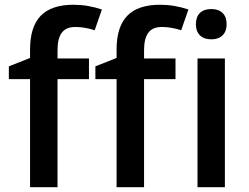

<svg xmlns="http://www.w3.org/2000/svg" viewBox="-20 -785 1045 805"><path d="M353 -453.1H221.2V0H106V-453.1H17.1V-506.8L106 -542V-577.1Q106 -672.9 150.9 -719Q195.8 -765.1 288.1 -765.1Q348.6 -765.1 407.2 -745.1L377 -658.2Q334.5 -671.9 295.9 -671.9Q256.8 -671.9 239 -647.7Q221.2 -623.5 221.2 -575.2V-540H353ZM715.8 -453.1H584V0H468.8V-453.1H379.9V-506.8L468.8 -542V-577.1Q468.8 -672.9 513.7 -719Q558.6 -765.1 650.9 -765.1Q711.4 -765.1 770 -745.1L739.7 -658.2Q697.3 -671.9 658.7 -671.9Q619.6 -671.9 601.8 -647.7Q584 -623.5 584 -575.2V-540H715.8ZM922.9 0H808.1V-540H922.9ZM801.3 -683.1Q801.3 -713.9 818.1 -730.5Q835 -747.1 866.2 -747.1Q896.5 -747.1 913.3 -730.5Q930.2 -713.9 930.2 -683.1Q930.2 -653.8 913.3 -637Q896.5 -620.1 866.2 -620.1Q835 -620.1 818.1 -637Q801.3 -653.8 801.3 -683.1Z"/></svg>

Font: f0_58770          
Style: Regular
Weight: 600
Foundry: Ascender Corporation
Version: Version 1.10